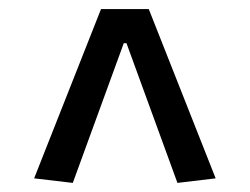

<svg xmlns="http://www.w3.org/2000/svg" viewBox="-20 -717 549 422"><path d="M140 -315 55 -325 202 -697H307L454 -325L370 -315L258 -622H252Z"/></svg>

Font: Ruda Medium
Style: Regular
Weight: 500
Version: Version 2.001